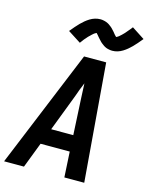

<svg xmlns="http://www.w3.org/2000/svg" viewBox="-147 -1069 903 1157"><g transform="rotate(15 304.5 -490.5)"><path d="M-6 0 296 -735H434L494 0H370L361 -159H179L118 0ZM356 -260 344 -490Q343 -512 342 -534.5Q341 -557 340 -579Q331 -557 322 -534.5Q313 -512 306 -490L218 -260ZM250 -808 169 -860Q183 -877 195.5 -891.5Q208 -906 219.5 -917.5Q231 -929 243 -939Q255 -949 269.5 -958Q284 -967 300.5 -972Q317 -977 334 -977Q339 -977 344 -976.5Q349 -976 353 -975Q357 -974 362 -973Q367 -972 371.5 -970Q376 -968 380.5 -966Q385 -964 388.5 -961.5Q392 -959 396 -956Q400 -953 404 -950Q408 -947 411.5 -943.5Q415 -940 418 -936.5Q421 -933 424 -930Q427 -927 429.5 -924Q432 -921 435.5 -916.5Q439 -912 442.5 -908Q446 -904 449.5 -901Q453 -898 453 -897H451L454 -899Q458 -901 461.5 -903Q465 -905 468.5 -908Q472 -911 473.5 -912.5Q475 -914 477.5 -916Q480 -918 482 -920Q484 -922 486 -924Q488 -926 490.5 -928.5Q493 -931 495.5 -933.5Q498 -936 500.5 -939Q503 -942 505.5 -945Q508 -948 511 -951.5Q514 -955 516.5 -958Q519 -961 522.5 -965Q526 -969 529 -973Q532 -977 535 -981L615 -929Q601 -912 588.5 -897.5Q576 -883 564.5 -871.5Q553 -860 541 -850Q529 -840 514.5 -831Q500 -822 484 -817Q468 -812 451 -812Q446 -812 441 -812.5Q436 -813 431.5 -814Q427 -815 422 -816Q417 -817 412.5 -819Q408 -821 404 -823Q400 -825 396.5 -827.5Q393 -830 389 -833Q385 -836 381 -839Q377 -842 373.5 -845.5Q370 -849 367 -852.5Q364 -856 361 -859Q358 -862 355.5 -865Q353 -868 349 -872.5Q345 -877 342 -881Q339 -885 335.5 -888Q332 -891 332 -892Q332 -893 332.5 -892.5Q333 -892 334 -892L330 -890Q326 -888 322.5 -886Q319 -884 315.5 -881Q312 -878 310.5 -876.5Q309 -875 306.5 -873Q304 -871 302.5 -869Q301 -867 298.5 -865Q296 -863 293.5 -860.5Q291 -858 288.5 -855.5Q286 -853 283.5 -850Q281 -847 278.5 -844Q276 -841 273 -838Q270 -835 267.5 -831.5Q265 -828 262 -824Q259 -820 256 -816Q253 -812 250 -808Z"/></g></svg>

Font: Iosevka Extended Oblique
Style: Bold
Weight: 700
Width: 7
Italic angle: -9°
Monospace: yes
Designer: Belleve Invis
Foundry: Belleve Invis
Version: Version 32.5.0; ttfautohint (v1.8.4)